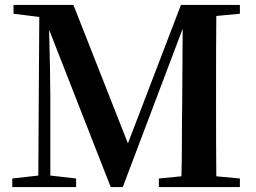

<svg xmlns="http://www.w3.org/2000/svg" viewBox="-20 -762 1042 782"><path d="M957 -706V-742H717L501 -178L279 -742H35V-706L140 -693L136 -47L30 -35V0H290V-35L185 -47V-366C185 -408 183 -541 180 -641L431 0H480L724 -645L722 -330C720 -243 722 -143 719 -44L627 -35V0H957V-35L861 -44C860 -144 860 -245 860 -346V-395C860 -495 860 -596 861 -697Z"/></svg>

Font: Source Han Serif
Style: Bold
Weight: 700
Designer: Ryoko NISHIZUKA 西塚涼子 (kana & ideographs); Frank Grießhammer (Latin, Greek & Cyrillic); Wenlong ZHANG 张文龙 (bopomofo); San
Foundry: Adobe Systems Incorporated
Version: Version 1.001;PS 1.001;hotconv 16.6.54;makeotf.lib2.5.65590